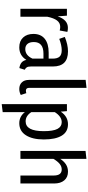

<svg xmlns="http://www.w3.org/2000/svg" viewBox="568 -1356 1001 2176"><g transform="rotate(90 1068.0 -268.5)"><path d="M342 -532 326 -445Q306 -451 285 -451Q240 -451 212.5 -414.5Q185 -378 170 -304V0H80V-527H158L166 -422Q205 -538 296 -538Q321 -538 342 -532Z M771 -49 752 12Q713 6 690.5 -12Q668 -30 659 -67Q610 13 517 13Q446 13 405.5 -30.5Q365 -74 365 -147Q365 -231 420 -275.5Q475 -320 577 -320H645V-364Q645 -419 622.5 -443.5Q600 -468 549 -468Q494 -468 421 -440L399 -503Q487 -539 563 -539Q734 -539 734 -368V-120Q734 -88 743 -73Q752 -58 771 -49ZM645 -137V-261H588Q457 -261 457 -152Q457 -105 478 -80Q499 -55 537 -55Q608 -55 645 -137Z M886 -97V-739L976 -749V-100Q976 -62 1008 -62Q1024 -62 1036 -67L1057 -4Q1025 13 989 13Q942 13 914 -16Q886 -45 886 -97Z M1561 -265Q1561 -136 1513 -61.5Q1465 13 1377 13Q1338 13 1306 -3.5Q1274 -20 1251 -51V201L1161 212V-527H1240L1246 -457Q1301 -539 1389 -539Q1475 -539 1518 -468Q1561 -397 1561 -265ZM1467 -264Q1467 -371 1441.5 -419.5Q1416 -468 1365 -468Q1301 -468 1251 -389V-124Q1293 -59 1356 -59Q1467 -59 1467 -264Z M2060 -383V0H1970V-372Q1970 -423 1952.5 -445.5Q1935 -468 1901 -468Q1866 -468 1837 -444Q1808 -420 1781 -374V0H1691V-738L1781 -748V-451Q1809 -494 1844.5 -516.5Q1880 -539 1926 -539Q1989 -539 2024.5 -497Q2060 -455 2060 -383Z"/></g></svg>

Font: Fira Sans Condensed
Style: Regular
Weight: 400
Width: 3
Designer: bBox Type GmbH & Carrois Corporate GbR & Edenspiekermann AG
Foundry: bBox Type GmbH & Carrois Corporate GbR & Edenspiekermann AG
Version: Version 4.301